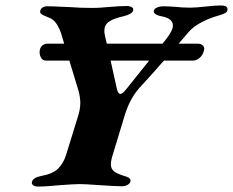

<svg xmlns="http://www.w3.org/2000/svg" viewBox="-20 -677 853 703"><path d="M813 -644Q813 -634 805 -629.5Q797 -625 780 -620Q747 -611 717 -595Q687 -579 670 -559L634 -517H705Q715 -517 721.5 -511.5Q728 -506 728 -498L727 -493Q724 -478 712.5 -466.5Q701 -455 685 -455H580Q550 -420 493 -358Q457 -319 438 -259L393 -111Q386 -90 386 -75Q386 -59 397 -50Q408 -41 434 -33Q458 -27 458 -16Q458 -7 448.5 -1Q439 5 426 5Q404 5 346 1Q290 -3 272 -3Q253 -3 199 1Q152 6 119 6Q107 6 101 1Q95 -4 97 -11Q101 -27 132 -33Q172 -40 192 -59Q212 -78 222 -110L264 -246Q274 -275 274 -300Q274 -324 265 -353L234 -455H149Q137 -455 131 -464.5Q125 -474 125 -486Q125 -500 133 -508.5Q141 -517 154 -517H215L204 -554Q196 -577 185.5 -592Q175 -607 158 -613Q140 -620 133.5 -624Q127 -628 127 -634Q127 -643 134.5 -648.5Q142 -654 152 -654Q174 -654 199 -652.5Q224 -651 236 -651Q273 -648 316 -648Q334 -648 348 -649Q362 -650 373 -651Q417 -655 446 -655Q454 -655 461 -651.5Q468 -648 468 -642Q468 -633 457.5 -627Q447 -621 434 -618Q394 -609 378 -597Q362 -585 362 -564Q362 -555 365 -543L371 -517H575L587 -532Q613 -565 613 -583Q613 -611 568 -618Q558 -620 550.5 -624.5Q543 -629 543 -636Q543 -644 554 -649Q565 -654 578 -654Q592 -654 622 -652Q647 -649 676 -649Q697 -649 733 -653Q767 -657 788 -657Q813 -657 813 -644ZM526 -455H385L407 -356Q410 -342 413.5 -337.5Q417 -333 421 -333Q428 -333 442 -350Z"/></svg>

Font: EB Garamond ExtraBold
Style: Italic
Weight: 800
Italic angle: -17.2°
Designer: Georg Duffner and Octavio Pardo
Foundry: Georg Duffner
Version: Version 1.000